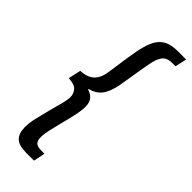

<svg xmlns="http://www.w3.org/2000/svg" viewBox="-279 -739 922 922"><g transform="rotate(45 182.0 -278.0)"><path d="M138 152Q88 152 67 131.5Q46 111 46 68Q46 40 54.5 3.5Q63 -33 72.5 -69Q82 -105 90.5 -136.5Q99 -168 99 -188Q99 -209 85 -226.5Q71 -244 29 -246L43 -310Q68 -311 86 -318Q104 -325 115 -336.5Q126 -348 132 -361.5Q138 -375 141 -389Q145 -413 148 -434Q151 -455 154 -476.5Q157 -498 160.5 -520.5Q164 -543 169 -569Q177 -609 188 -635.5Q199 -662 215.5 -678Q232 -694 254.5 -701Q277 -708 309 -708H364L351 -649H329Q294 -649 278 -629Q262 -609 254 -564Q246 -522 239.5 -480Q233 -438 225 -393Q214 -339 192.5 -312.5Q171 -286 134 -277L133 -273Q183 -259 183 -207Q183 -181 175.5 -146Q168 -111 158.5 -75Q149 -39 141.5 -6Q134 27 134 49Q134 72 144 82.5Q154 93 183 93H203L191 152Z"/></g></svg>

Font: TypoPRO Source Sans Pro
Style: Italic
Weight: 600
Italic angle: -11°
Designer: Paul D. Hunt
Foundry: Adobe Systems Incorporated
Version: Version 1.075;PS 2.000;hotconv 1.0.86;makeotf.lib2.5.63406